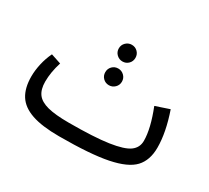

<svg xmlns="http://www.w3.org/2000/svg" viewBox="-125 -818 1133 1039"><g transform="rotate(30 442.0 -299.0)"><path d="M829 -199Q829 -120 786.5 -74.5Q744 -29 638 -7.5Q532 14 337 14Q230 14 166 -8Q102 -30 73.5 -75Q45 -120 45 -192Q45 -230 54.5 -272Q64 -314 82 -351L145 -330Q124 -264 124 -205Q124 -157 144.5 -129Q165 -101 213 -88.5Q261 -76 345 -76Q504 -76 591.5 -89Q679 -102 713 -127Q747 -152 747 -194Q747 -270 701 -386L787 -415Q829 -293 829 -199ZM379 -560Q379 -582 394.5 -597Q410 -612 431 -612Q453 -612 468 -597Q483 -582 483 -560Q483 -538 468 -523Q453 -508 431 -508Q410 -508 394.5 -523Q379 -538 379 -560ZM380 -412Q380 -434 395 -449Q410 -464 432 -464Q453 -464 468.5 -449Q484 -434 484 -412Q484 -390 468.5 -375Q453 -360 432 -360Q410 -360 395 -375Q380 -390 380 -412Z"/></g></svg>

Font: FiraGOUPP
Style: Medium
Weight: 400
Designer: bBox Type
Foundry: bBox Type GmbH
Version: Version 1.001